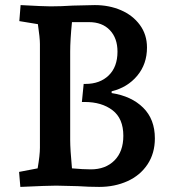

<svg xmlns="http://www.w3.org/2000/svg" viewBox="-20 -730 691 755"><path d="M55 -54 128 -68Q137 -120 137 -149V-557Q137 -581 129 -635L56 -647L61 -710Q151 -705 179 -705Q220 -705 266 -708L353 -710Q409 -710 455.5 -690Q502 -670 530 -632Q558 -594 558 -543Q558 -478 519.5 -432Q481 -386 419 -371V-364Q497 -352 543 -306.5Q589 -261 589 -186Q589 -127 560 -83.5Q531 -40 481 -17.5Q431 5 370 5Q330 5 286 2Q244 1 201 0Q168 0 60 5ZM263 -68Q307 -64 337 -64Q395 -64 430 -99Q465 -134 465 -196Q465 -264 422.5 -296.5Q380 -329 313 -329H302L309 -400H316Q373 -400 407.5 -433.5Q442 -467 442 -527Q442 -580 412 -611.5Q382 -643 330 -643H263Q256 -573 256 -527V-179Q256 -143 263 -68Z"/></svg>

Font: Andada Pro
Style: Bold
Weight: 700
Designer: Carolina Giovagnoli
Foundry: Huerta Tipografica
Version: Version 3.005; ttfautohint (v1.8.4)